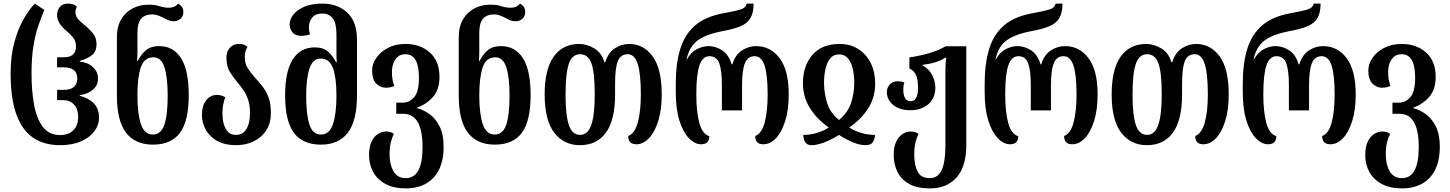

<svg xmlns="http://www.w3.org/2000/svg" viewBox="-20 -793 8048 1066"><path d="M313 13Q227 13 166 -27Q105 -67 72 -155Q39 -243 39 -385Q39 -481 59 -555.5Q79 -630 109.5 -684Q140 -738 173 -773L226 -738Q209 -697 192.5 -649Q176 -601 165.5 -537Q155 -473 155 -385Q155 -290 169 -212.5Q183 -135 217.5 -89Q252 -43 314 -43Q361 -43 387.5 -70Q414 -97 414 -143Q414 -187 391.5 -212Q369 -237 331 -237H297V-294H334Q371 -294 390 -310.5Q409 -327 409 -357Q409 -419 335 -419H297V-475H334Q370 -475 386 -491Q402 -507 402 -534Q402 -565 385.5 -585Q369 -605 347 -623Q327 -640 312 -661.5Q297 -683 297 -712Q297 -735 312 -754Q327 -773 358 -773Q376 -773 387.5 -768.5Q399 -764 407 -756Q399 -741 399 -726Q399 -705 411 -690Q423 -675 442 -660Q467 -641 491.5 -613.5Q516 -586 516 -547Q516 -508 491 -487.5Q466 -467 423 -455V-451Q469 -446 496.5 -420Q524 -394 524 -357Q524 -320 496.5 -295.5Q469 -271 423 -265V-261Q472 -249 501 -219Q530 -189 530 -139Q530 -100 505 -65.5Q480 -31 431.5 -9Q383 13 313 13Z M829 10Q731 10 680 -56Q629 -122 629 -263V-586Q629 -646 653 -686Q677 -726 716.5 -746.5Q756 -767 803 -767Q825 -767 839.5 -765Q854 -763 867 -758Q893 -750 917 -750Q951 -750 969 -773Q980 -767 989 -756.5Q998 -746 998 -726Q998 -702 982 -688.5Q966 -675 945 -675Q928 -675 915 -680.5Q902 -686 889 -693Q876 -700 859.5 -706.5Q843 -713 825 -713Q785 -713 764 -689.5Q743 -666 743 -610V-554Q743 -532 743 -505Q743 -478 741 -455H745Q763 -491 790 -514Q817 -537 863 -537Q942 -537 985 -470.5Q1028 -404 1028 -263Q1028 -122 979.5 -56Q931 10 829 10ZM829 -46Q874 -46 892.5 -100Q911 -154 911 -263Q911 -364 893 -419.5Q875 -475 832 -475Q781 -475 762 -419.5Q743 -364 743 -264Q743 -161 762.5 -103.5Q782 -46 829 -46Z M1290 13Q1228 13 1186 -10.5Q1144 -34 1122.5 -72.5Q1101 -111 1101 -156Q1101 -205 1124 -235.5Q1147 -266 1186 -266Q1208 -266 1231 -253Q1215 -215 1215 -162Q1215 -109 1234 -76.5Q1253 -44 1290 -44Q1328 -44 1348 -76.5Q1368 -109 1368 -167Q1368 -210 1357.5 -240Q1347 -270 1331.5 -292.5Q1316 -315 1299 -335Q1276 -362 1256.5 -393Q1237 -424 1237 -475Q1237 -506 1256 -527.5Q1275 -549 1306 -549Q1324 -549 1335 -544.5Q1346 -540 1354 -532Q1339 -510 1339 -476Q1339 -439 1355.5 -414Q1372 -389 1393 -365Q1414 -342 1435 -316Q1456 -290 1470 -254.5Q1484 -219 1484 -167Q1484 -109 1458 -69Q1432 -29 1388 -8Q1344 13 1290 13Z M1762 10Q1660 10 1611.5 -56Q1563 -122 1563 -263Q1563 -398 1606 -464Q1649 -530 1728 -530Q1774 -530 1801 -506.5Q1828 -483 1846 -447H1850Q1848 -470 1848 -497Q1848 -524 1848 -546V-603Q1848 -664 1827.5 -691Q1807 -718 1769 -718Q1733 -718 1714 -696Q1695 -674 1695 -640Q1695 -622 1701 -602Q1677 -594 1653 -594Q1619 -594 1603.5 -614Q1588 -634 1588 -657Q1588 -686 1609 -712.5Q1630 -739 1670.5 -756Q1711 -773 1770 -773Q1854 -773 1908 -723Q1962 -673 1962 -573V-263Q1962 -122 1911 -56Q1860 10 1762 10ZM1762 -46Q1809 -46 1828.5 -103.5Q1848 -161 1848 -264Q1848 -359 1829 -413.5Q1810 -468 1759 -468Q1717 -468 1698.5 -413Q1680 -358 1680 -263Q1680 -154 1698.5 -100Q1717 -46 1762 -46Z M2233 253Q2166 253 2120.5 228.5Q2075 204 2052 162Q2029 120 2029 68Q2029 21 2043.5 -8Q2058 -37 2079.5 -50Q2101 -63 2123 -63Q2149 -63 2167 -50Q2157 -31 2150 -3Q2143 25 2143 66Q2143 121 2165 158.5Q2187 196 2233 196Q2326 196 2326 24Q2326 -161 2220 -161H2180V-223H2216Q2252 -223 2279 -253Q2306 -283 2306 -362Q2306 -492 2231 -492Q2204 -492 2187.5 -477Q2171 -462 2163.5 -440Q2156 -418 2156 -395Q2156 -370 2159 -353Q2162 -336 2169 -316Q2157 -310 2145 -308Q2133 -306 2122 -306Q2092 -306 2069 -329Q2046 -352 2046 -402Q2046 -438 2069.5 -472Q2093 -506 2134.5 -527.5Q2176 -549 2231 -549Q2313 -549 2366.5 -501.5Q2420 -454 2420 -366Q2420 -296 2384 -255Q2348 -214 2295 -195V-193Q2330 -184 2364 -160Q2398 -136 2420.5 -91.5Q2443 -47 2443 21Q2443 134 2387 193.5Q2331 253 2233 253Z M2727 10Q2629 10 2578 -56Q2527 -122 2527 -263V-586Q2527 -646 2551 -686Q2575 -726 2614.5 -746.5Q2654 -767 2701 -767Q2723 -767 2737.5 -765Q2752 -763 2765 -758Q2791 -750 2815 -750Q2849 -750 2867 -773Q2878 -767 2887 -756.5Q2896 -746 2896 -726Q2896 -702 2880 -688.5Q2864 -675 2843 -675Q2826 -675 2813 -680.5Q2800 -686 2787 -693Q2774 -700 2757.5 -706.5Q2741 -713 2723 -713Q2683 -713 2662 -689.5Q2641 -666 2641 -610V-554Q2641 -532 2641 -505Q2641 -478 2639 -455H2643Q2661 -491 2688 -514Q2715 -537 2761 -537Q2840 -537 2883 -470.5Q2926 -404 2926 -263Q2926 -122 2877.5 -56Q2829 10 2727 10ZM2727 -46Q2772 -46 2790.5 -100Q2809 -154 2809 -263Q2809 -364 2791 -419.5Q2773 -475 2730 -475Q2679 -475 2660 -419.5Q2641 -364 2641 -264Q2641 -161 2660.5 -103.5Q2680 -46 2727 -46Z M3200 13Q3110 13 3057 -56.5Q3004 -126 3004 -269Q3004 -408 3054 -478.5Q3104 -549 3197 -549Q3237 -549 3278.5 -525Q3320 -501 3336 -447H3340Q3357 -502 3395 -525.5Q3433 -549 3473 -549Q3553 -549 3603.5 -480Q3654 -411 3654 -269Q3654 -183 3634.5 -121Q3615 -59 3583 -25.5Q3551 8 3514 8Q3489 8 3478.5 -4Q3468 -16 3468 -38Q3504 -51 3521 -112.5Q3538 -174 3538 -269Q3538 -385 3520.5 -438.5Q3503 -492 3465 -492Q3426 -492 3410.5 -454Q3395 -416 3395 -330V-269Q3395 -126 3344 -56.5Q3293 13 3200 13ZM3201 -44Q3243 -44 3262.5 -98.5Q3282 -153 3282 -269Q3282 -392 3263.5 -442Q3245 -492 3201 -492Q3156 -492 3138 -438Q3120 -384 3120 -269Q3120 -153 3138.5 -98.5Q3157 -44 3201 -44Z M3873 8Q3837 8 3804.5 -26Q3772 -60 3752 -124Q3732 -188 3732 -280V-331Q3732 -439 3756.5 -520Q3781 -601 3839 -651.5Q3897 -702 4000 -720Q4066 -732 4093.5 -741Q4121 -750 4126 -773H4164Q4164 -722 4146.5 -692.5Q4129 -663 4090.5 -647Q4052 -631 3990 -620Q3901 -603 3854 -569Q3807 -535 3792 -463H3794Q3815 -502 3848 -519.5Q3881 -537 3914 -537Q3953 -537 3989.5 -513.5Q4026 -490 4042 -436H4046Q4063 -490 4100 -513.5Q4137 -537 4178 -537Q4258 -537 4308.5 -470Q4359 -403 4359 -269Q4359 -183 4339.5 -121Q4320 -59 4288 -25.5Q4256 8 4219 8Q4194 8 4183.5 -4Q4173 -16 4173 -38Q4209 -51 4225.5 -112.5Q4242 -174 4242 -269Q4242 -380 4224.5 -430.5Q4207 -481 4170 -481Q4131 -481 4115.5 -441.5Q4100 -402 4100 -321V-180H3988V-321Q3988 -402 3973.5 -441.5Q3959 -481 3919 -481Q3881 -481 3863.5 -430.5Q3846 -380 3846 -269Q3846 -171 3863 -109.5Q3880 -48 3918 -37Q3918 8 3873 8Z M4487 13Q4460 13 4450 -4.5Q4440 -22 4440 -44Q4515 -44 4582 -85Q4517 -130 4478 -191Q4439 -252 4438 -328Q4437 -425 4489.5 -487Q4542 -549 4641 -549Q4701 -549 4745.5 -520.5Q4790 -492 4814.5 -442.5Q4839 -393 4839 -328Q4839 -252 4800 -191Q4761 -130 4695 -85Q4762 -44 4838 -44Q4838 -25 4827.5 -6Q4817 13 4785 13Q4727 13 4638 -44Q4594 -16 4554 -1.5Q4514 13 4487 13ZM4638 -127Q4685 -165 4703.5 -217Q4722 -269 4723 -331Q4723 -375 4714.5 -411.5Q4706 -448 4687.5 -469.5Q4669 -491 4639 -491Q4608 -491 4590 -469.5Q4572 -448 4563.5 -411.5Q4555 -375 4555 -331Q4556 -271 4573 -218.5Q4590 -166 4638 -127Z M5142 253Q5072 253 5028 228.5Q4984 204 4963 162Q4942 120 4942 68Q4942 21 4956.5 -8Q4971 -37 4992.5 -50Q5014 -63 5036 -63Q5062 -63 5080 -50Q5070 -31 5063 -3Q5056 25 5056 66Q5056 121 5074 158.5Q5092 196 5142 196Q5187 196 5208 152Q5229 108 5229 14V-408Q5229 -445 5234 -473H5229Q5205 -457 5172 -447Q5139 -437 5102 -433V-430Q5139 -410 5156 -375Q5173 -340 5173 -307Q5173 -247 5133.5 -214Q5094 -181 5036 -181Q4973 -181 4938.5 -210.5Q4904 -240 4904 -281Q4904 -306 4920 -324Q4936 -342 4965 -342Q4972 -342 4981.5 -340.5Q4991 -339 5001 -335Q4995 -317 4995 -295Q4995 -267 5004.5 -249Q5014 -231 5036 -231Q5077 -231 5077 -307Q5077 -347 5067 -373Q5057 -399 5029 -413V-474Q5087 -483 5138 -497.5Q5189 -512 5230 -536H5345V11Q5345 132 5291 192.5Q5237 253 5142 253Z M5588 8Q5552 8 5519.5 -26Q5487 -60 5467 -124Q5447 -188 5447 -280V-331Q5447 -439 5471.5 -520Q5496 -601 5554 -651.5Q5612 -702 5715 -720Q5781 -732 5808.5 -741Q5836 -750 5841 -773H5879Q5879 -722 5861.5 -692.5Q5844 -663 5805.5 -647Q5767 -631 5705 -620Q5616 -603 5569 -569Q5522 -535 5507 -463H5509Q5530 -502 5563 -519.5Q5596 -537 5629 -537Q5668 -537 5704.5 -513.5Q5741 -490 5757 -436H5761Q5778 -490 5815 -513.5Q5852 -537 5893 -537Q5973 -537 6023.5 -470Q6074 -403 6074 -269Q6074 -183 6054.5 -121Q6035 -59 6003 -25.5Q5971 8 5934 8Q5909 8 5898.5 -4Q5888 -16 5888 -38Q5924 -51 5940.5 -112.5Q5957 -174 5957 -269Q5957 -380 5939.5 -430.5Q5922 -481 5885 -481Q5846 -481 5830.5 -441.5Q5815 -402 5815 -321V-180H5703V-321Q5703 -402 5688.5 -441.5Q5674 -481 5634 -481Q5596 -481 5578.5 -430.5Q5561 -380 5561 -269Q5561 -171 5578 -109.5Q5595 -48 5633 -37Q5633 8 5588 8Z M6348 13Q6258 13 6205 -56.5Q6152 -126 6152 -269Q6152 -408 6202 -478.5Q6252 -549 6345 -549Q6385 -549 6426.5 -525Q6468 -501 6484 -447H6488Q6505 -502 6543 -525.5Q6581 -549 6621 -549Q6701 -549 6751.5 -480Q6802 -411 6802 -269Q6802 -183 6782.5 -121Q6763 -59 6731 -25.5Q6699 8 6662 8Q6637 8 6626.5 -4Q6616 -16 6616 -38Q6652 -51 6669 -112.5Q6686 -174 6686 -269Q6686 -385 6668.5 -438.5Q6651 -492 6613 -492Q6574 -492 6558.5 -454Q6543 -416 6543 -330V-269Q6543 -126 6492 -56.5Q6441 13 6348 13ZM6349 -44Q6391 -44 6410.5 -98.5Q6430 -153 6430 -269Q6430 -392 6411.5 -442Q6393 -492 6349 -492Q6304 -492 6286 -438Q6268 -384 6268 -269Q6268 -153 6286.5 -98.5Q6305 -44 6349 -44Z M7021 8Q6985 8 6952.5 -26Q6920 -60 6900 -124Q6880 -188 6880 -280V-331Q6880 -439 6904.5 -520Q6929 -601 6987 -651.5Q7045 -702 7148 -720Q7214 -732 7241.5 -741Q7269 -750 7274 -773H7312Q7312 -722 7294.5 -692.5Q7277 -663 7238.5 -647Q7200 -631 7138 -620Q7049 -603 7002 -569Q6955 -535 6940 -463H6942Q6963 -502 6996 -519.5Q7029 -537 7062 -537Q7101 -537 7137.5 -513.5Q7174 -490 7190 -436H7194Q7211 -490 7248 -513.5Q7285 -537 7326 -537Q7406 -537 7456.5 -470Q7507 -403 7507 -269Q7507 -183 7487.5 -121Q7468 -59 7436 -25.5Q7404 8 7367 8Q7342 8 7331.5 -4Q7321 -16 7321 -38Q7357 -51 7373.5 -112.5Q7390 -174 7390 -269Q7390 -380 7372.5 -430.5Q7355 -481 7318 -481Q7279 -481 7263.5 -441.5Q7248 -402 7248 -321V-180H7136V-321Q7136 -402 7121.5 -441.5Q7107 -481 7067 -481Q7029 -481 7011.5 -430.5Q6994 -380 6994 -269Q6994 -171 7011 -109.5Q7028 -48 7066 -37Q7066 8 7021 8Z M7764 253Q7697 253 7651.5 228.5Q7606 204 7583 162Q7560 120 7560 68Q7560 21 7574.5 -8Q7589 -37 7610.5 -50Q7632 -63 7654 -63Q7680 -63 7698 -50Q7688 -31 7681 -3Q7674 25 7674 66Q7674 121 7696 158.5Q7718 196 7764 196Q7857 196 7857 24Q7857 -161 7751 -161H7711V-223H7747Q7783 -223 7810 -253Q7837 -283 7837 -362Q7837 -492 7762 -492Q7735 -492 7718.5 -477Q7702 -462 7694.5 -440Q7687 -418 7687 -395Q7687 -370 7690 -353Q7693 -336 7700 -316Q7688 -310 7676 -308Q7664 -306 7653 -306Q7623 -306 7600 -329Q7577 -352 7577 -402Q7577 -438 7600.5 -472Q7624 -506 7665.5 -527.5Q7707 -549 7762 -549Q7844 -549 7897.5 -501.5Q7951 -454 7951 -366Q7951 -296 7915 -255Q7879 -214 7826 -195V-193Q7861 -184 7895 -160Q7929 -136 7951.5 -91.5Q7974 -47 7974 21Q7974 134 7918 193.5Q7862 253 7764 253Z"/></svg>

Font: Noto Serif Georgian ExtraCondensed SemiBold
Style: Regular
Weight: 600
Width: 2
Designer: Monotype Design Team, Akaki Razmadze
Foundry: Google LLC
Version: Version 2.003; ttfautohint (v1.8.4.7-5d5b)